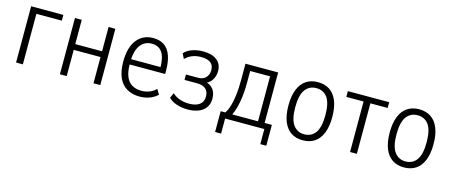

<svg xmlns="http://www.w3.org/2000/svg" viewBox="-43 -989 3782 1612"><g transform="rotate(15 1848.0 -183.0)"><path d="M79 0V-489H359V-439H138V0Z M460 0V-489H519V-278H752V-489H811V0H752V-228H519V0Z M1153 8Q1091 8 1044 -18.5Q997 -45 971.5 -100.5Q946 -156 946 -243Q946 -322 968.5 -378.5Q991 -435 1035 -466Q1079 -497 1139 -497Q1198 -497 1236.5 -470Q1275 -443 1294 -390Q1313 -337 1313 -260V-231H989V-277H1276L1261 -261Q1261 -361 1230.5 -404.5Q1200 -448 1139 -448Q1099 -448 1068.5 -426.5Q1038 -405 1021 -361.5Q1004 -318 1004 -250V-239Q1004 -169 1022 -126Q1040 -83 1074 -63Q1108 -43 1155 -43Q1188 -43 1221 -54Q1254 -65 1282 -93L1308 -49Q1276 -19 1236 -5.5Q1196 8 1153 8Z M1570 8Q1519 8 1474.5 -7Q1430 -22 1404 -49L1425 -94Q1454 -66 1491.5 -54Q1529 -42 1570 -42Q1629 -42 1661 -66Q1693 -90 1693 -137Q1693 -180 1667 -202.5Q1641 -225 1593 -225H1483V-272H1591Q1631 -272 1655 -297Q1679 -322 1679 -363Q1679 -405 1651 -426Q1623 -447 1569 -447Q1528 -447 1494 -434Q1460 -421 1432 -393L1410 -437Q1435 -466 1478.5 -481.5Q1522 -497 1574 -497Q1650 -497 1693 -463.5Q1736 -430 1736 -370Q1736 -329 1718 -297Q1700 -265 1667 -250V-253Q1696 -244 1714 -227Q1732 -210 1741 -186.5Q1750 -163 1750 -132Q1750 -67 1702.5 -29.5Q1655 8 1570 8Z M1844 131V-50H1885Q1907 -85 1918.5 -128.5Q1930 -172 1936 -224.5Q1942 -277 1942 -341V-489H2226V-50H2289V131H2237V0H1896V131ZM1945 -49H2169V-440H1996V-336Q1996 -252 1983.5 -177.5Q1971 -103 1945 -49Z M2571 8Q2512 8 2469.5 -20Q2427 -48 2404 -104.5Q2381 -161 2381 -245Q2381 -328 2404 -384.5Q2427 -441 2469.5 -469Q2512 -497 2571 -497Q2631 -497 2673.5 -469Q2716 -441 2739 -384.5Q2762 -328 2762 -245Q2762 -161 2739 -104.5Q2716 -48 2673.5 -20Q2631 8 2571 8ZM2571 -44Q2633 -44 2667.5 -92Q2702 -140 2702 -245Q2702 -350 2667.5 -397.5Q2633 -445 2571 -445Q2510 -445 2475 -397.5Q2440 -350 2440 -245Q2440 -140 2475 -92Q2510 -44 2571 -44Z M2982 0V-439H2832V-489H3191V-439H3041V0Z M3451 8Q3392 8 3349.5 -20Q3307 -48 3284 -104.5Q3261 -161 3261 -245Q3261 -328 3284 -384.5Q3307 -441 3349.5 -469Q3392 -497 3451 -497Q3511 -497 3553.5 -469Q3596 -441 3619 -384.5Q3642 -328 3642 -245Q3642 -161 3619 -104.5Q3596 -48 3553.5 -20Q3511 8 3451 8ZM3451 -44Q3513 -44 3547.5 -92Q3582 -140 3582 -245Q3582 -350 3547.5 -397.5Q3513 -445 3451 -445Q3390 -445 3355 -397.5Q3320 -350 3320 -245Q3320 -140 3355 -92Q3390 -44 3451 -44Z"/></g></svg>

Font: Nunito Sans 10pt Condensed Light
Style: Regular
Weight: 300
Width: 3
Designer: Vernon Adams
Foundry: Vernon Adams
Version: Version 3.101;gftools[0.9.27]